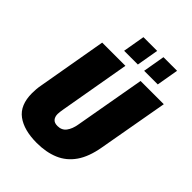

<svg xmlns="http://www.w3.org/2000/svg" viewBox="-251 -1009 1146 1146"><g transform="rotate(45 321.5 -436.5)"><path d="M270 12Q162 12 101 -33Q40 -78 40 -179Q40 -195 41.5 -213.5Q43 -232 47 -252L123 -688H319L241 -241Q239 -229 237.5 -218Q236 -207 236 -199Q236 -175 248 -161Q260 -147 286 -147Q322 -147 341.5 -173Q361 -199 368 -241L447 -688H643L564 -243Q548 -151 509 -95Q470 -39 409.5 -13.5Q349 12 270 12ZM250 -746 274 -885H390L366 -746ZM419 -746 443 -885H558L534 -746Z"/></g></svg>

Font: Archivo Condensed Black
Style: Italic
Weight: 900
Width: 3
Italic angle: -10°
Designer: Hector Gatti
Foundry: Omnibus-Type
Version: Version 2.001